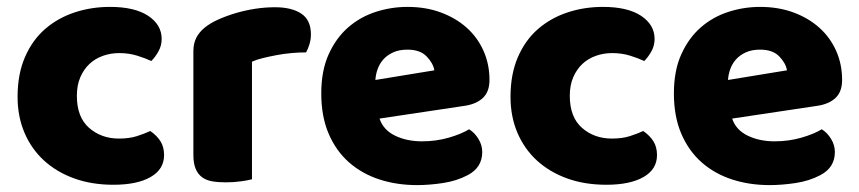

<svg xmlns="http://www.w3.org/2000/svg" viewBox="-20 -521 2493 557"><path d="M326 -367Q301 -367 278.5 -359Q256 -351 239.5 -335.5Q223 -320 213 -297Q203 -274 203 -243Q203 -181 238.5 -150Q274 -119 325 -119Q355 -119 377 -126Q399 -133 416 -141Q436 -127 446 -110.5Q456 -94 456 -71Q456 -30 417 -7.5Q378 15 309 15Q246 15 195 -3.5Q144 -22 107.5 -55.5Q71 -89 51 -136Q31 -183 31 -240Q31 -306 52.5 -355.5Q74 -405 111 -437Q148 -469 196.5 -485Q245 -501 299 -501Q371 -501 410 -475Q449 -449 449 -408Q449 -389 440 -372.5Q431 -356 419 -344Q402 -352 378 -359.5Q354 -367 326 -367Z M711 -1Q701 2 679.5 5Q658 8 635 8Q613 8 595.5 5Q578 2 566 -7Q554 -16 547.5 -31.5Q541 -47 541 -72V-372Q541 -395 549.5 -411.5Q558 -428 574 -441Q590 -454 613.5 -464.5Q637 -475 664 -483Q691 -491 720 -495.5Q749 -500 778 -500Q826 -500 854 -481.5Q882 -463 882 -421Q882 -407 878 -393.5Q874 -380 868 -369Q847 -369 825 -367Q803 -365 782 -361Q761 -357 742.5 -352.5Q724 -348 711 -342Z M1190 16Q1131 16 1080.5 -0.5Q1030 -17 992.5 -50Q955 -83 933.5 -133Q912 -183 912 -250Q912 -316 933.5 -363.5Q955 -411 990 -441.5Q1025 -472 1070 -486.5Q1115 -501 1162 -501Q1215 -501 1258.5 -485Q1302 -469 1333.5 -441Q1365 -413 1382.5 -374Q1400 -335 1400 -289Q1400 -255 1381 -237Q1362 -219 1328 -214L1081 -177Q1092 -144 1126 -127.5Q1160 -111 1204 -111Q1245 -111 1281.5 -121.5Q1318 -132 1341 -146Q1357 -136 1368 -118Q1379 -100 1379 -80Q1379 -35 1337 -13Q1305 4 1265 10Q1225 16 1190 16ZM1162 -377Q1138 -377 1120.5 -369Q1103 -361 1092 -348.5Q1081 -336 1075.5 -320.5Q1070 -305 1069 -289L1240 -317Q1237 -337 1218 -357Q1199 -377 1162 -377Z M1756 -367Q1731 -367 1708.5 -359Q1686 -351 1669.5 -335.5Q1653 -320 1643 -297Q1633 -274 1633 -243Q1633 -181 1668.5 -150Q1704 -119 1755 -119Q1785 -119 1807 -126Q1829 -133 1846 -141Q1866 -127 1876 -110.5Q1886 -94 1886 -71Q1886 -30 1847 -7.5Q1808 15 1739 15Q1676 15 1625 -3.5Q1574 -22 1537.5 -55.5Q1501 -89 1481 -136Q1461 -183 1461 -240Q1461 -306 1482.5 -355.5Q1504 -405 1541 -437Q1578 -469 1626.5 -485Q1675 -501 1729 -501Q1801 -501 1840 -475Q1879 -449 1879 -408Q1879 -389 1870 -372.5Q1861 -356 1849 -344Q1832 -352 1808 -359.5Q1784 -367 1756 -367Z M2213 16Q2154 16 2103.5 -0.5Q2053 -17 2015.5 -50Q1978 -83 1956.5 -133Q1935 -183 1935 -250Q1935 -316 1956.5 -363.5Q1978 -411 2013 -441.5Q2048 -472 2093 -486.5Q2138 -501 2185 -501Q2238 -501 2281.5 -485Q2325 -469 2356.5 -441Q2388 -413 2405.5 -374Q2423 -335 2423 -289Q2423 -255 2404 -237Q2385 -219 2351 -214L2104 -177Q2115 -144 2149 -127.5Q2183 -111 2227 -111Q2268 -111 2304.5 -121.5Q2341 -132 2364 -146Q2380 -136 2391 -118Q2402 -100 2402 -80Q2402 -35 2360 -13Q2328 4 2288 10Q2248 16 2213 16ZM2185 -377Q2161 -377 2143.5 -369Q2126 -361 2115 -348.5Q2104 -336 2098.5 -320.5Q2093 -305 2092 -289L2263 -317Q2260 -337 2241 -357Q2222 -377 2185 -377Z"/></svg>

Font: Baloo Tammudu
Style: Regular
Weight: 400
Designer: Omkar Shende and Ek Type
Foundry: Ek Type
Version: Version 1.007;PS 1.000;hotconv 1.0.88;makeotf.lib2.5.647800